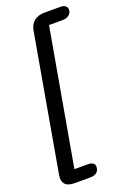

<svg xmlns="http://www.w3.org/2000/svg" viewBox="-182 -843 745 1102"><g transform="rotate(-20 191.0 -292.5)"><path d="M2 141Q2 136 4 122L150 -708Q157 -744 181 -763Q205 -782 245 -782H340Q363 -782 373.5 -771.5Q384 -761 382 -744Q378 -726 363.5 -716Q349 -706 326 -706H244L98 121H180Q200 121 211 128.5Q222 136 222 150Q222 156 221 159Q215 197 167 197H72Q2 197 2 141Z"/></g></svg>

Font: Kodchasan Medium
Style: Italic
Weight: 500
Italic angle: -10°
Version: Version 1.000; ttfautohint (v1.6)